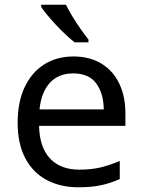

<svg xmlns="http://www.w3.org/2000/svg" viewBox="-20 -786 604 816"><path d="M292 -546Q361 -546 410.5 -516Q460 -486 486.5 -431.5Q513 -377 513 -304V-251H146Q148 -160 192.5 -112.5Q237 -65 317 -65Q368 -65 407.5 -74.5Q447 -84 489 -102V-25Q448 -7 408 1.5Q368 10 313 10Q237 10 178.5 -21Q120 -52 87.5 -113.5Q55 -175 55 -264Q55 -352 84.5 -415Q114 -478 167.5 -512Q221 -546 292 -546ZM291 -474Q228 -474 191.5 -433.5Q155 -393 148 -321H421Q420 -389 389 -431.5Q358 -474 291 -474ZM260 -766Q271 -744 287.5 -716.5Q304 -689 322.5 -663Q341 -637 356 -618V-606H297Q274 -624 245 -652.5Q216 -681 191.5 -709.5Q167 -738 155 -756V-766Z"/></svg>

Font: Noto Sans Ogham
Style: Regular
Weight: 400
Designer: Monotype Design Team
Foundry: Monotype Imaging Inc.
Version: Version 2.001; ttfautohint (v1.8.4.7-5d5b)